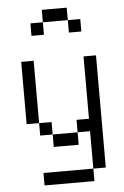

<svg xmlns="http://www.w3.org/2000/svg" viewBox="-59 -792 618 959"><g transform="rotate(-5 250.0 -312.5)"><path d="M375 -625V-687.5H312.5V-625ZM375 62.5H125V125H375ZM375 62.5H437.5V-500H375V-187.5H312.5V-125H187.5V-62.5H312.5V-125H375ZM187.5 -125V-187.5H125V-125ZM125 -187.5V-500H62.5V-187.5ZM187.5 -687.5H125V-625H187.5ZM187.5 -687.5H312.5V-750H187.5Z"/></g></svg>

Font: Unifont
Style: Regular
Weight: 500
Version: Version 13.0.05